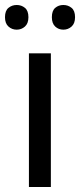

<svg xmlns="http://www.w3.org/2000/svg" viewBox="-31 -750 321 770"><path d="M173 0H85V-536H173ZM-11 -681Q-11 -707 3 -718.5Q17 -730 36 -730Q55 -730 69 -718.5Q83 -707 83 -681Q83 -656 69 -643.5Q55 -631 36 -631Q17 -631 3 -643.5Q-11 -656 -11 -681ZM177 -681Q177 -707 190.5 -718.5Q204 -730 223 -730Q242 -730 256 -718.5Q270 -707 270 -681Q270 -656 256 -643.5Q242 -631 223 -631Q204 -631 190.5 -643.5Q177 -656 177 -681Z"/></svg>

Font: Noto Sans Nushu
Style: Regular
Weight: 400
Designer: Lisa Huang
Foundry: Lisa Huang
Version: Version 1.003; ttfautohint (v1.8.4.7-5d5b)